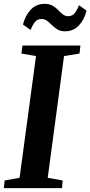

<svg xmlns="http://www.w3.org/2000/svg" viewBox="-28 -980 471 1000"><path d="M-8 0 -4 -40 74 -54 159.5 -688 83.5 -701 89 -743H391L386 -701L305.5 -688L220.5 -54L298.5 -40L295 0ZM311 -817Q287 -817 271 -826.8Q255 -836.5 242.8 -849Q230.5 -861.5 217.8 -871.2Q205 -881 188.5 -881Q166 -881 153.5 -865Q141 -849 131 -824L91.5 -852.5Q104.5 -901.5 133.2 -930.8Q162 -960 204 -960Q229 -960 245.5 -950.5Q262 -941 274.2 -928.2Q286.5 -915.5 298.5 -905.8Q310.5 -896 326.5 -895.5Q348.5 -895.5 361.2 -911.8Q374 -928 383.5 -953L423 -924.5Q410 -875 381.5 -846Q353 -817 311 -817Z"/></svg>

Font: Merriweather 48pt
Style: Bold Italic
Weight: 700
Italic angle: -7.8°
Version: Version 2.101